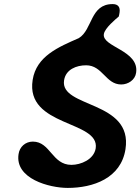

<svg xmlns="http://www.w3.org/2000/svg" viewBox="-20 -914 688 941"><path d="M71 -159C52 -38 222 7 312 7C436 7 573 -40 595 -183C632 -423 273 -384 294 -520C302 -574 355 -594 402 -594C483 -594 498 -500 574 -500C608 -500 642 -522 647 -557C664 -668 479 -683 489 -747C493 -776 549 -822 562 -833C563 -836 566 -850 566 -853C570 -880 558 -894 532 -894C421 -894 434 -768 366 -727C268 -684 158 -639 140 -522C104 -291 470 -325 449 -187C440 -132 376 -106 330 -106C235 -106 227 -220 141 -220C104 -220 76 -194 71 -159Z"/></svg>

Font: Asimov Print
Style: Regular
Weight: 500
Designer: Google
Version: Version 2.000980: 2014